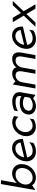

<svg xmlns="http://www.w3.org/2000/svg" viewBox="1626 -2398 783 4075"><g transform="rotate(-90 2017.5 -360.5)"><path d="M284 10Q350 10 410 -21.5Q470 -53 512 -110.5Q554 -168 567 -241Q572 -273 572 -294Q572 -354 547 -399.5Q522 -445 477 -469.5Q432 -494 375 -494Q317 -494 265 -467.5Q213 -441 171 -394L231 -732H149L20 -1L124 -71Q151 -26 195 -8Q239 10 284 10ZM489 -283Q489 -270 485 -240Q476 -188 446.5 -146.5Q417 -105 373.5 -82Q330 -59 281 -59Q219 -59 178.5 -101Q138 -143 138 -207Q138 -223 141 -241Q150 -292 180.5 -333.5Q211 -375 254.5 -398.5Q298 -422 345 -422Q419 -422 454 -384.5Q489 -347 489 -283Z M859 -59Q795 -59 759 -90.5Q723 -122 714 -175L1105 -266Q1108 -330 1087.5 -382Q1067 -434 1023 -464.5Q979 -495 912 -495Q844 -495 785.5 -461Q727 -427 687.5 -368.5Q648 -310 636 -239Q631 -211 631 -189Q631 -130 657.5 -84.5Q684 -39 732 -14Q780 11 842 11Q893 11 939.5 -4Q986 -19 1022 -44L1037 -132Q952 -59 859 -59ZM903 -425Q958 -425 992 -394.5Q1026 -364 1031 -316L720 -240L718 -249Q726 -294 751 -334.5Q776 -375 815.5 -400Q855 -425 903 -425Z M1463 -492Q1390 -492 1327.5 -458.5Q1265 -425 1223 -367Q1181 -309 1169 -240Q1165 -217 1165 -192Q1165 -134 1190 -88Q1215 -42 1261 -16.5Q1307 9 1367 9Q1444 9 1523 -35L1539 -125Q1467 -60 1389 -60Q1328 -60 1289.5 -103Q1251 -146 1251 -211Q1251 -229 1254 -247Q1262 -296 1290.5 -336.5Q1319 -377 1361 -400Q1403 -423 1450 -423Q1527 -423 1575 -359L1592 -452Q1569 -472 1534.5 -482Q1500 -492 1463 -492Z M1825 -57Q1772 -57 1738.5 -79Q1705 -101 1705 -143Q1705 -149 1707 -161Q1717 -214 1764 -240Q1811 -266 1867 -266Q1942 -266 2000 -228L1982 -122Q1915 -57 1825 -57ZM2099 -342Q2099 -414 2044 -453Q1989 -492 1906 -492Q1811 -492 1708 -450L1695 -372Q1787 -422 1890 -422Q2018 -422 2018 -338Q2018 -332 2016 -318L2013 -299Q1960 -333 1867 -333Q1779 -333 1710.5 -295Q1642 -257 1627 -171Q1624 -155 1624 -140Q1624 -94 1648 -59.5Q1672 -25 1711.5 -7Q1751 11 1795 11Q1845 11 1886 -3.5Q1927 -18 1967 -49L2042 0L2096 -308Q2099 -326 2099 -342Z M2886 0 2940 -304Q2944 -327 2944 -353Q2944 -418 2910 -455.5Q2876 -493 2806 -493Q2751 -493 2703 -469.5Q2655 -446 2625 -404Q2614 -450 2580 -471.5Q2546 -493 2494 -493Q2449 -493 2405.5 -475.5Q2362 -458 2331 -424L2262 -481L2177 0H2259L2308 -279Q2319 -339 2359 -380Q2399 -421 2456 -421Q2544 -421 2544 -326Q2544 -307 2539 -279L2490 0H2572L2621 -279Q2632 -339 2672 -380Q2712 -421 2770 -421Q2858 -421 2858 -328Q2858 -309 2853 -279L2804 0Z M3246 -59Q3182 -59 3146 -90.5Q3110 -122 3101 -175L3492 -266Q3495 -330 3474.5 -382Q3454 -434 3410 -464.5Q3366 -495 3299 -495Q3231 -495 3172.5 -461Q3114 -427 3074.5 -368.5Q3035 -310 3023 -239Q3018 -211 3018 -189Q3018 -130 3044.5 -84.5Q3071 -39 3119 -14Q3167 11 3229 11Q3280 11 3326.5 -4Q3373 -19 3409 -44L3424 -132Q3339 -59 3246 -59ZM3290 -425Q3345 -425 3379 -394.5Q3413 -364 3418 -316L3107 -240L3105 -249Q3113 -294 3138 -334.5Q3163 -375 3202.5 -400Q3242 -425 3290 -425Z M3486 0H3578L3758 -192L3871 0H3964L3816 -251L4035 -481H3945L3780 -307L3678 -481H3584L3724 -249Z"/></g></svg>

Font: Geom Light
Style: Italic
Weight: 300
Italic angle: -10°
Version: Version 1.102